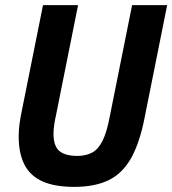

<svg xmlns="http://www.w3.org/2000/svg" viewBox="-20 -718 673 750"><path d="M148 -698H285L199 -269Q195 -252 192 -232.5Q189 -213 189 -196Q189 -148 211.5 -128.5Q234 -109 282 -109Q316 -109 340 -122Q364 -135 380.5 -168Q397 -201 408 -259L496 -698H633L545 -259Q526 -161 492.5 -101Q459 -41 405 -14.5Q351 12 270 12Q195 12 147 -9Q99 -30 76 -74Q53 -118 53 -185Q53 -211 56.5 -236Q60 -261 66 -289Z"/></svg>

Font: IBM Plex Sans Condensed
Style: Bold Italic
Weight: 700
Width: 3
Italic angle: -11.31°
Designer: Mike Abbink, Paul van der Laan, Pieter van Rosmalen
Foundry: Bold Monday
Version: Version 3.201